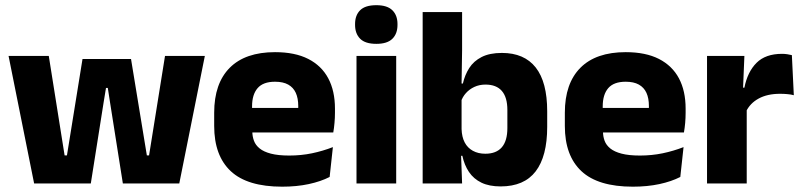

<svg xmlns="http://www.w3.org/2000/svg" viewBox="-20 -707 3090 740"><path d="M111.5 0 13 -491.5H168L229 -108H238L298 -479.5H485L546 -108H554.5L616 -491.5H769.5L671 0H453.5L404 -313L395.5 -368H388.5L379.5 -313L330 0Z M1067.5 12.5Q933.5 12.5 869.5 -47.2Q805.5 -107 805.5 -221.5V-272.5Q805.5 -385.5 865.5 -445.8Q925.5 -506 1040 -506Q1117 -506 1168.2 -479.8Q1219.5 -453.5 1245.2 -405Q1271 -356.5 1271 -288.5V-272Q1271 -253 1269.2 -233.2Q1267.5 -213.5 1264.5 -196.5H1126.5Q1128.5 -225.5 1129 -251.2Q1129.5 -277 1129.5 -298Q1129.5 -328.5 1120 -349.2Q1110.5 -370 1090.8 -381Q1071 -392 1040 -392Q994 -392 972.8 -367.2Q951.5 -342.5 951.5 -297V-252L952.5 -235.5V-200.5Q952.5 -181.5 958.8 -164.5Q965 -147.5 980.8 -134.8Q996.5 -122 1024.2 -114.8Q1052 -107.5 1095 -107.5Q1140.5 -107.5 1182.5 -116.2Q1224.5 -125 1263 -140L1250.5 -25Q1216.5 -7.5 1170 2.5Q1123.5 12.5 1067.5 12.5ZM886.5 -196.5V-291H1233.5V-196.5Z M1354 0V-491.5H1507V0ZM1430.5 -538Q1387.5 -538 1368 -557.8Q1348.5 -577.5 1348.5 -611V-614.5Q1348.5 -648 1368 -667.5Q1387.5 -687 1430.5 -687Q1472.5 -687 1492.2 -667.5Q1512 -648 1512 -614.5V-611Q1512 -577 1492.2 -557.5Q1472.5 -538 1430.5 -538Z M1909.5 11.5Q1865.5 11.5 1835.5 -3Q1805.5 -17.5 1787.5 -44.2Q1769.5 -71 1762 -106.5H1722.5L1759 -209.5Q1760 -179 1771 -158Q1782 -137 1802.5 -125.8Q1823 -114.5 1850.5 -114.5Q1892.5 -114.5 1914 -139.2Q1935.5 -164 1935.5 -213.5V-283Q1935.5 -332 1914.2 -356.5Q1893 -381 1851 -381Q1827.5 -381 1808.2 -372Q1789 -363 1775.8 -348.2Q1762.5 -333.5 1756.5 -314.5L1722 -385H1764Q1771.5 -418 1788.5 -444.8Q1805.5 -471.5 1836.2 -487.2Q1867 -503 1914.5 -503Q2000.5 -503 2044.8 -446.8Q2089 -390.5 2089 -278V-218Q2089 -104.5 2044.5 -46.5Q2000 11.5 1909.5 11.5ZM1609 0V-660.5H1761V-513.5L1758.5 -356L1759 -342.5V-154L1756.5 -124.5L1761 0Z M2419 12.5Q2285 12.5 2221 -47.2Q2157 -107 2157 -221.5V-272.5Q2157 -385.5 2217 -445.8Q2277 -506 2391.5 -506Q2468.5 -506 2519.8 -479.8Q2571 -453.5 2596.8 -405Q2622.5 -356.5 2622.5 -288.5V-272Q2622.5 -253 2620.8 -233.2Q2619 -213.5 2616 -196.5H2478Q2480 -225.5 2480.5 -251.2Q2481 -277 2481 -298Q2481 -328.5 2471.5 -349.2Q2462 -370 2442.2 -381Q2422.5 -392 2391.5 -392Q2345.5 -392 2324.2 -367.2Q2303 -342.5 2303 -297V-252L2304 -235.5V-200.5Q2304 -181.5 2310.2 -164.5Q2316.5 -147.5 2332.2 -134.8Q2348 -122 2375.8 -114.8Q2403.5 -107.5 2446.5 -107.5Q2492 -107.5 2534 -116.2Q2576 -125 2614.5 -140L2602 -25Q2568 -7.5 2521.5 2.5Q2475 12.5 2419 12.5ZM2238 -196.5V-291H2585V-196.5Z M2855 -276 2813 -369H2849Q2861 -430 2895.8 -464.8Q2930.5 -499.5 2994 -499.5Q3005 -499.5 3014.2 -498Q3023.5 -496.5 3032 -494.5L3039.5 -340Q3029 -343 3015 -344.2Q3001 -345.5 2986.5 -345.5Q2937.5 -345.5 2904 -327.2Q2870.5 -309 2855 -276ZM2705 0V-491.5H2849L2842.5 -334.5L2858 -332.5V0Z"/></svg>

Font: Anek Telugu
Style: Bold
Weight: 700
Designer: Omkar Bhoir (Telugu), Yesha Goshar (Latin)
Foundry: Ek Type
Version: Version 1.003